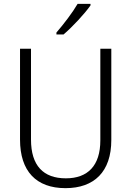

<svg xmlns="http://www.w3.org/2000/svg" viewBox="-20 -1060 682 997"><path d="M450 -1032V-1040H383C357 -995 311 -935 273 -891V-881H310C356 -920 420 -989 450 -1032ZM558 -333V-807H501V-331C501 -200 436 -134 322 -134C205 -134 141 -200 141 -335V-807H84V-335C84 -171 168 -83 320 -83C469 -83 558 -168 558 -333Z"/></svg>

Font: Noto Sans Kannada UI SemiCondensed Light
Style: Regular
Weight: 300
Width: 4
Designer: Jelle Bosma - Monotype Design Team
Foundry: Monotype Imaging Inc.
Version: Version 2.005